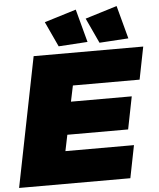

<svg xmlns="http://www.w3.org/2000/svg" viewBox="-66 -983 855 1035"><g transform="rotate(-5 361.5 -465.5)"><path d="M693 -525H332L314 -439H643L608 -263H279L261 -176H632L597 0H-5L135 -701H728ZM383 -931 431 -752 274 -742 211 -878ZM604 -931 652 -752 495 -742 432 -878Z"/></g></svg>

Font: Gontserrat Black
Style: Italic
Weight: 900
Italic angle: -11.3°
Designer: Julieta Ulanovsky
Foundry: Julieta Ulanovsky
Version: Version 6.001